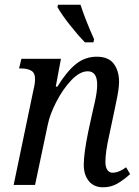

<svg xmlns="http://www.w3.org/2000/svg" viewBox="-20 -786 589 816"><path d="M336 -85Q336 -134 355 -226L372 -304Q374 -312 383.5 -354.5Q393 -397 393 -426Q393 -483 353 -483Q319 -483 283 -445Q247 -407 219.5 -353.5Q192 -300 183 -256L129 0H38L122 -403Q129 -431 129 -451Q129 -476 113 -485.5Q97 -495 69 -495H61L71 -536H239L217 -418H224Q264 -483 303 -514Q342 -545 391 -545Q441 -545 463.5 -515Q486 -485 486 -438Q486 -406 472 -344L468 -324L443 -206Q428 -139 428 -98Q428 -76 436 -64Q444 -52 458 -52Q485 -52 516 -75L533 -46Q504 -20 477.5 -5Q451 10 418 10Q379 10 357.5 -16.5Q336 -43 336 -85ZM224 -756 227 -766H322Q344 -699 380 -619L377 -606H341Q309 -639 276 -681Q243 -723 224 -756Z"/></svg>

Font: Noto Serif Narrow
Style: Italic
Weight: 400
Width: 4
Italic angle: -12°
Designer: Monotype Design Team
Foundry: Monotype Imaging Inc.
Version: Version 1.001